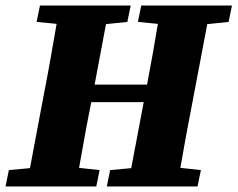

<svg xmlns="http://www.w3.org/2000/svg" viewBox="-29 -672 856 692"><path d="M468 -593 540 -586C528 -513 515 -440 501 -367H312L353 -585L430 -593L442 -652H115L103 -593L175 -586C161 -505 147 -423 131 -342L79 -66L3 -59L-9 0H318L330 -59L256 -67C270 -146 284 -225 300 -304H489L444 -66L368 -59L356 0H683L695 -59L621 -67C635 -148 650 -229 666 -311L718 -585L795 -593L807 -652H480Z"/></svg>

Font: Source Serif Pro Black
Style: Italic
Weight: 900
Italic angle: -12°
Designer: Frank Grießhammer
Foundry: Adobe Systems Incorporated
Version: Version 3.001;hotconv 1.0.111;makeotfexe 2.5.65597